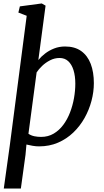

<svg xmlns="http://www.w3.org/2000/svg" viewBox="-20 -837 601 1111"><path d="M1.9 254 36.6 4.9 134.5 -745.7 86.3 -764.3 94.9 -800.1 221.6 -817 243.7 -804.4 201.9 -489.6Q217.5 -509.1 240.7 -527Q263.8 -544.9 293.2 -556.5Q322.6 -568 356.5 -568Q413 -568 449.9 -541.5Q486.8 -514.9 505 -467.3Q523.1 -419.7 523.1 -356Q523.1 -305.3 509.4 -253.4Q495.7 -201.4 469.2 -154.1Q442.6 -106.9 404 -69.9Q365.4 -33 315.7 -11.5Q266 10 205.9 10Q188 10 168.8 6.7Q149.6 3.4 133 -0.7L127.6 58.6L100.7 254ZM217.3 -44.8Q258.5 -44.8 290.6 -63.8Q322.7 -82.8 346.3 -114.7Q370 -146.6 385.4 -186.7Q400.8 -226.9 408.3 -269.9Q415.8 -313 415.8 -352.9Q415.8 -397.5 405.4 -431Q395 -464.4 374.8 -483Q354.6 -501.5 324.8 -501.5Q295.6 -501.5 269.6 -488Q243.5 -474.6 223.6 -455.4Q203.6 -436.1 191.9 -418.1L144.6 -63Q159.4 -52.7 178.5 -48.7Q197.6 -44.8 217.3 -44.8Z"/></svg>

Font: Merriweather 7pt Light
Style: Italic
Weight: 300
Italic angle: -7.8°
Designer: Eben Sorkin
Foundry: Eben Sorkin
Version: Version 2.200;gftools[0.9.31]